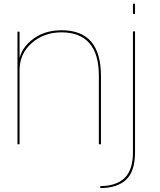

<svg xmlns="http://www.w3.org/2000/svg" viewBox="-20 -756 837 1006"><path d="M71.5 0H82.5V-435.5V-590H71.5ZM498 0H509V-357.5Q509 -477.5 457.8 -537.5Q406.5 -597.5 303 -597.5Q206.5 -597.5 142.2 -543Q78 -488.5 78 -413.5L82.5 -389Q82.5 -474 146 -530.2Q209.5 -586.5 302.5 -586.5Q398.5 -586.5 448.2 -530Q498 -473.5 498 -358.5ZM505.5 229.5Q593.5 229.5 640.5 185.8Q687.5 142 687.5 41.5V-591.5H676.5V42Q676.5 136 631.8 177.5Q587 219 505.5 219ZM676.5 -736.5V-683.5H687.5V-736.5Z"/></svg>

Font: Anybody SemiExpanded Thin
Style: Regular
Weight: 250
Width: 6
Version: Version 1.113;gftools[0.9.25]